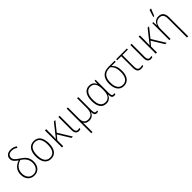

<svg xmlns="http://www.w3.org/2000/svg" viewBox="328 -2377 4213 4213"><g transform="rotate(-45 2434.5 -270.5)"><path d="M249 10C379 10 453 -89 453 -218C453 -347 388 -414 280 -485C199 -538 158 -572 158 -633C158 -691 195 -731 277 -731C330 -731 374 -713 409 -684L426 -717C394 -746 338 -765 277 -765C178 -765 119 -713 119 -632C119 -560 164 -520 236 -471C102 -427 43 -336 43 -217C43 -86 120 10 249 10ZM250 -24C146 -24 82 -104 82 -218C82 -331 140 -413 267 -452C363 -391 415 -323 415 -217C415 -106 356 -24 250 -24Z M972 -265C972 -428 910 -539 769 -539C635 -539 560 -438 560 -266C560 -97 632 10 766 10C904 10 972 -97 972 -265ZM600 -266C600 -417 656 -505 769 -505C887 -505 933 -406 933 -265C933 -115 881 -25 766 -25C653 -25 600 -117 600 -266Z M1431 -529H1385L1191 -284C1174 -263 1162 -247 1145 -225H1144C1146 -275 1147 -325 1147 -377V-529H1108V0H1147V-184L1230 -283L1404 0H1447L1256 -310Z M1626 10C1649 10 1666 6 1679 1V-35C1664 -28 1646 -25 1629 -25C1584 -25 1563 -57 1563 -121V-529H1525V-117C1525 -29 1567 10 1626 10Z M1783 234H1821V19C1821 -6 1820 -31 1819 -56H1821C1843 -14 1886 10 1953 10C2040 10 2083 -42 2105 -95H2108C2112 -21 2133 10 2184 10C2201 10 2217 6 2225 2V-30C2215 -26 2202 -24 2190 -24C2158 -24 2143 -47 2143 -122V-529H2106V-233C2106 -97 2058 -25 1954 -25C1863 -25 1821 -78 1821 -181V-529H1783Z M2483 10C2570 10 2618 -43 2641 -102H2644C2647 -21 2668 10 2722 10C2738 10 2754 6 2763 2V-30C2752 -26 2739 -24 2728 -24C2696 -24 2680 -47 2680 -122V-529H2649L2644 -434H2642C2617 -500 2563 -539 2484 -539C2365 -539 2288 -445 2288 -261C2288 -84 2356 10 2483 10ZM2487 -25C2382 -25 2327 -105 2327 -261C2327 -416 2384 -504 2487 -504C2590 -504 2642 -429 2642 -289V-247C2642 -103 2588 -25 2487 -25Z M3026 10C3158 10 3231 -93 3231 -257C3231 -356 3209 -441 3138 -496H3271V-529H3080C2912 -529 2826 -433 2826 -256C2826 -97 2895 10 3026 10ZM3028 -25C2916 -25 2865 -118 2865 -256C2865 -412 2934 -496 3073 -496H3099C3172 -441 3193 -355 3193 -258C3193 -114 3138 -25 3028 -25Z M3559 10C3589 10 3618 4 3633 -3V-35C3614 -29 3587 -24 3565 -24C3497 -24 3480 -65 3480 -153V-496H3650V-529H3318V-496H3443V-147C3443 -44 3471 10 3559 10Z M3860 10C3883 10 3900 6 3913 1V-35C3898 -28 3880 -25 3863 -25C3818 -25 3797 -57 3797 -121V-529H3759V-117C3759 -29 3801 10 3860 10Z M4340 -529H4294L4100 -284C4083 -263 4071 -247 4054 -225H4053C4055 -275 4056 -325 4056 -377V-529H4017V0H4056V-184L4139 -283L4313 0H4356L4165 -310Z M4551 -606H4577L4645 -768V-775H4600L4551 -615ZM4753 234H4791V-356C4791 -482 4736 -539 4637 -539C4547 -539 4499 -484 4477 -426H4474L4469 -529H4439V0H4477V-301C4477 -439 4539 -505 4633 -505C4711 -505 4753 -458 4753 -351Z"/></g></svg>

Font: Noto Sans SemiCondensed ExtraLight
Style: Regular
Weight: 200
Width: 4
Designer: Monotype Design Team
Foundry: Monotype Imaging Inc.
Version: Version 2.013